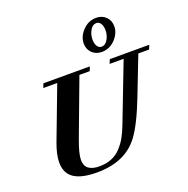

<svg xmlns="http://www.w3.org/2000/svg" viewBox="-163 -1105 1245 1271"><g transform="rotate(-20 459.5 -469.0)"><path d="M608.9 -725.6Q567.4 -725.6 540.8 -752Q514.2 -778.3 514.2 -818.4Q514.2 -867.7 554 -909.4Q593.8 -951.2 648.9 -951.2Q690.4 -951.2 717 -924.8Q743.7 -898.4 743.7 -858.4Q743.7 -809.1 703.9 -767.3Q664.1 -725.6 608.9 -725.6ZM619.6 -758.8Q646 -758.8 663.1 -788.6Q680.2 -818.4 680.2 -853Q680.2 -881.3 668.9 -899.7Q657.7 -918 638.2 -918Q611.8 -918 594.7 -888.2Q577.6 -858.4 577.6 -823.7Q577.6 -795.4 588.9 -777.1Q600.1 -758.8 619.6 -758.8ZM307.1 13.2Q198.2 13.2 145.3 -22.5Q92.3 -58.1 92.3 -133.8Q92.3 -189.5 121.6 -267.6L260.3 -633.8H162.1L173.3 -663.1H500.5L489.3 -633.8H416.5L267.6 -236.3Q233.4 -145 233.4 -100.1Q233.4 -19.5 335 -19.5Q383.3 -19.5 421.6 -35.2Q460 -50.8 487.5 -81.1Q515.1 -111.3 533.7 -144.3Q552.2 -177.2 569.8 -223.1L728 -633.8H629.4L641.1 -663.1H919.4L907.2 -633.8H831.5L726.1 -362.3Q660.6 -193.4 603.5 -117.2Q505.9 13.2 307.1 13.2Z"/></g></svg>

Font: Elstob Grade
Style: Italic
Weight: 400
Italic angle: -20°
Designer: Peter S. Baker
Version: Version 1.015